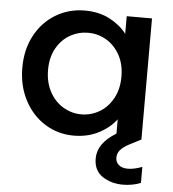

<svg xmlns="http://www.w3.org/2000/svg" viewBox="-54 -610 786 870"><g transform="rotate(5 339.0 -174.5)"><path d="M552 137Q582 137 618 123V196Q580 211 537 211Q483 211 443.5 184.5Q404 158 404 103Q404 34 488 -17V-82Q459 -43 409 -17Q359 9 295 9Q224 9 165 -27.5Q106 -64 71.5 -129.5Q37 -195 37 -278Q37 -361 71.5 -425Q106 -489 165.5 -524.5Q225 -560 297 -560Q362 -560 410.5 -534.5Q459 -509 488 -471V-551H603V0L554 25Q523 41 510 56.5Q497 72 497 91Q497 112 512 124.5Q527 137 552 137ZM321 -90Q365 -90 403 -112Q441 -134 464.5 -176.5Q488 -219 488 -276Q488 -333 464.5 -375Q441 -417 403 -439Q365 -461 321 -461Q277 -461 239 -439.5Q201 -418 177.5 -376.5Q154 -335 154 -278Q154 -221 177.5 -178Q201 -135 239.5 -112.5Q278 -90 321 -90Z"/></g></svg>

Font: A Bank Premium Med
Style: Regular
Weight: 500
Designer: Ninad Kale (Devanagari), Jonny Pinhorn (Latin), Htun Naung (Myanmar)
Foundry: Indian Type Foundry
Version: 4.004